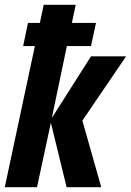

<svg xmlns="http://www.w3.org/2000/svg" viewBox="-29 -784 548 804"><path d="M126 0 184 -270 250 0H395L316 -279L499 -548H352L188 -290L251 -591H352L373 -688H272L288 -764H154L138 -688H88L68 -591H117L-9 0Z"/></svg>

Font: Noto Sans UI Condensed ExtraBold
Style: Italic
Weight: 800
Width: 3
Designer: Monotype Design Team
Foundry: Monotype Imaging Inc.
Version: 1.001